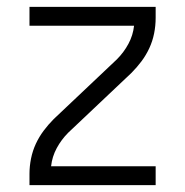

<svg xmlns="http://www.w3.org/2000/svg" viewBox="-20 -540 540 560"><path d="M66 0V-33Q66 -55 70.5 -77.5Q75 -100 84.5 -120.5Q94 -141 107.5 -159Q121 -177 137 -193L321 -367Q341 -387 354.5 -412Q368 -437 371 -465H66V-520H434V-488Q434 -465 429.5 -442.5Q425 -420 415.5 -399.5Q406 -379 392.5 -361Q379 -343 363 -327L179 -153Q159 -133 145.5 -108Q132 -83 129 -55H434V0Z"/></svg>

Font: Iosevka Curly Light
Style: Regular
Weight: 300
Monospace: yes
Designer: Belleve Invis
Foundry: Belleve Invis
Version: Version 22.1.2; ttfautohint (v1.8.4)